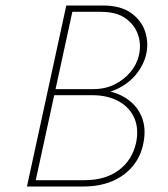

<svg xmlns="http://www.w3.org/2000/svg" viewBox="-20 -678 609 698"><path d="M78 0 221 -658H353Q419 -658 457 -630.5Q495 -603 508 -562Q521 -521 511 -479Q503 -444 477.5 -411Q452 -378 411 -357Q370 -336 316 -336L319 -352Q384 -352 429 -326.5Q474 -301 493.5 -257Q513 -213 501 -156Q491 -107 461 -72Q431 -37 386 -18.5Q341 0 283 0ZM110 -23H288Q363 -23 412 -59.5Q461 -96 475 -160Q485 -210 468.5 -248.5Q452 -287 412 -309.5Q372 -332 314 -332H166L171 -354H318Q363 -354 397.5 -371.5Q432 -389 455 -417Q478 -445 485 -477Q494 -515 482 -551Q470 -587 437 -611Q404 -635 346 -635H243Z"/></svg>

Font: Ysabeau Infant Thin
Style: Italic
Weight: 250
Italic angle: -12°
Designer: Christian Thalmann (Catharsis Fonts)
Version: Version 2.001;gftools[0.9.30]; featfreeze: ss01,ss02,lnum